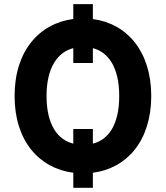

<svg xmlns="http://www.w3.org/2000/svg" viewBox="-20 -826 800 926"><path d="M427.9 -133.2V-203.8H333.5V-133.2C257.8 -152 204.5 -224.4 204.5 -362.9C204.5 -500 257.5 -574.2 333.5 -593.8V-522H427.9V-593.8C503.2 -574.2 555 -500.4 555 -362.9C555 -224.4 503.2 -152.3 427.9 -133.2ZM50.4 -362.9C50.1 -146.3 169.4 -13.8 333.5 7.1V79.9H427.9V7.1C590.9 -13.8 709.2 -145.6 709.5 -362.9C709.2 -579.9 590.9 -713.1 427.9 -734V-806.1H333.5V-734.4C169.4 -713.1 50.1 -580.3 50.4 -362.9Z"/></svg>

Font: Margiela Sans
Style: Bold
Weight: 700
Designer: Stefan Endress, Andreas Faust
Version: Version 1.100;FEAKit 1.0